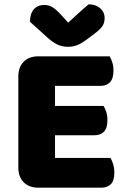

<svg xmlns="http://www.w3.org/2000/svg" viewBox="-20 -867 588 890"><path d="M158 3Q115 3 90 -22Q65 -47 65 -90V-513Q65 -556 90 -581Q115 -606 158 -606H488Q495 -595 500.5 -578Q506 -561 506 -540Q506 -503 490 -486Q474 -469 446 -469H235V-376H460Q467 -365 472.5 -348Q478 -331 478 -310Q478 -273 462 -256.5Q446 -240 418 -240H235V-135H492Q499 -124 504.5 -106Q510 -88 510 -67Q510 -30 494 -13.5Q478 3 450 3ZM296 -762Q321 -785 345 -807Q369 -829 391 -847Q423 -847 444 -829Q465 -811 465 -783Q465 -762 455 -746.5Q445 -731 417 -710L389 -689Q360 -667 340 -658.5Q320 -650 296 -650Q266 -650 244 -661.5Q222 -673 202 -691L119 -766Q119 -803 136.5 -823.5Q154 -844 186 -844Q206 -844 223.5 -833.5Q241 -823 269 -792Z"/></svg>

Font: Baloo Thambi 2 ExtraBold
Style: Regular
Weight: 800
Designer: Aadarsh Rajan and Ek Type
Foundry: Ek Type
Version: Version 1.640;hotconv 1.0.111;makeotfexe 2.5.65597; ttfautoh